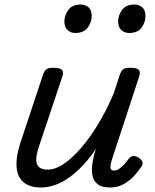

<svg xmlns="http://www.w3.org/2000/svg" viewBox="-20 -815 686 850"><path d="M161 15Q112 15 84.5 -8Q57 -31 53.5 -75.5Q50 -120 70 -182L170 -483Q177 -503 186.5 -509Q196 -515 215 -515Q246 -515 254.5 -505.5Q263 -496 256 -476L152 -165Q142 -136 140.5 -113Q139 -90 151 -77Q163 -64 192 -64Q225 -64 262 -89Q299 -114 338.5 -159.5Q378 -205 415.5 -267Q453 -329 484 -403L510 -483Q517 -503 526.5 -509Q536 -515 555 -515Q586 -515 594.5 -505.5Q603 -496 596 -476L475 -107Q470 -91 469 -80.5Q468 -70 472 -65Q476 -60 485 -60Q496 -60 506.5 -67Q517 -74 528 -85.5Q539 -97 550 -112Q558 -123 569 -124Q580 -125 594 -117Q608 -107 610.5 -97.5Q613 -88 607 -79Q596 -62 577 -40Q558 -18 530.5 -1.5Q503 15 468 15Q431 15 413 1Q395 -13 390 -35Q385 -57 388 -82Q391 -107 397 -131L405 -156Q377 -115 347 -83Q317 -51 286 -29Q255 -7 223.5 4Q192 15 161 15ZM313 -669Q293 -669 279 -682Q265 -695 265 -720Q265 -747 282.5 -771Q300 -795 337 -795Q358 -795 372 -782.5Q386 -770 386 -744Q386 -717 368.5 -693Q351 -669 313 -669ZM552 -669Q531 -669 517 -682Q503 -695 503 -720Q503 -747 520.5 -771Q538 -795 575 -795Q596 -795 610 -782.5Q624 -770 624 -744Q624 -717 607 -693Q590 -669 552 -669Z"/></svg>

Font: Playwrite AU TAS
Style: Regular
Weight: 400
Designer: Veronika Burian, José Scaglione
Foundry: TypeTogether
Version: Version 1.002